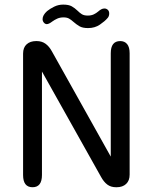

<svg xmlns="http://www.w3.org/2000/svg" viewBox="-20 -799 659 826"><path d="M120 6.5Q79.3 6.5 79.3 -46.2V-568.3Q79.3 -594.7 94.7 -608.5Q110 -622.3 135.5 -622.3H137.7Q160 -622.3 175.9 -610.8Q191.8 -599.3 203.3 -578L456.5 -125.3V-569.8Q456.5 -622.3 497.2 -622.3Q516.3 -622.3 527 -609.2Q537.7 -596.2 537.7 -569.8V-47.7Q537.7 -21.8 522.6 -7.7Q507.5 6.5 481.8 6.5H479.2Q456.7 6.5 441.5 -5.1Q426.3 -16.7 414.8 -37.8L160.5 -491.3V-46.2Q160.5 6.5 120 6.5ZM358.8 -678.2Q335.3 -678.2 322 -686Q308.7 -693.8 296.3 -704.7Q286 -714 276.9 -719.1Q267.8 -724.2 253.2 -724.2Q238.2 -724.2 226.2 -718.8Q214.2 -713.3 205.2 -706.7Q190.3 -695.2 181.3 -695.2Q174.2 -695.2 168.7 -701.7Q163.2 -708.2 163.2 -716.8Q163.2 -733.8 182.5 -751.2Q195.2 -761.5 213.1 -770.3Q231 -779.2 251.8 -779.2Q275.5 -779.2 288.7 -771.8Q301.8 -764.3 313.2 -753.3Q322.8 -743.7 332.2 -737.8Q341.7 -732 357.7 -732Q372.3 -732 383.2 -737.1Q394 -742.2 402.2 -749.3Q408.7 -755.2 415.4 -758.8Q422.2 -762.5 429.2 -762.5Q437.2 -762.5 443.5 -757Q449.8 -751.5 449.8 -740.8Q449.8 -728.3 442 -720.5Q431.5 -708 409.8 -693.1Q388.2 -678.2 358.8 -678.2Z"/></svg>

Font: Sono ExtraLight
Style: Regular
Weight: 200
Designer: Tyler Finck
Foundry: Tyler Finck
Version: Version 2.112